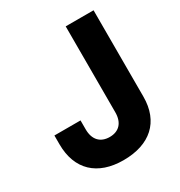

<svg xmlns="http://www.w3.org/2000/svg" viewBox="-174 -848 916 979"><g transform="rotate(-30 284.0 -358.5)"><path d="M270 11.2C426.3 11.2 519 -71.3 519 -219.2V-727.5H355V-221.7C355 -160.2 322.3 -126.5 268.1 -126.5C213.9 -126.5 180.7 -160.2 180.7 -221.7V-274.4H26.9V-223.1C26.9 -72.8 117.7 11.2 270 11.2Z"/></g></svg>

Font: Raveo Display
Style: Bold
Weight: 700
Designer: Jakub Foglar, Rasmus Andersson (Inter)
Foundry: Jakubfoglar.com
Version: Version 1.100;Glyphs 3.2.3 (3260)